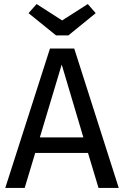

<svg xmlns="http://www.w3.org/2000/svg" viewBox="-20 -929 613 949"><path d="M415 -173H154L102 0H6L227 -689H347L567 0H467ZM392 -250 285 -610 177 -250ZM453 -864 318 -754H257L121 -864L161 -909L287 -828L414 -909Z"/></svg>

Font: FiraGO
Style: Regular
Weight: 400
Designer: bBox Type
Foundry: bBox Type GmbH
Version: Version 1.001;April 20, 2020;FontCreator 12.0.0.2555 64-bit